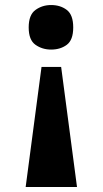

<svg xmlns="http://www.w3.org/2000/svg" viewBox="-20 -563 408 763"><path d="M223 -297 286 180H82L145 -297ZM183 -543Q220 -543 245.5 -523.5Q271 -504 271 -454Q271 -404 245.5 -385Q220 -366 183 -366Q148 -366 121 -385Q94 -404 94 -454Q94 -504 121 -523.5Q148 -543 183 -543Z"/></svg>

Font: Noto Serif Lao SemiCondensed Black
Style: Regular
Weight: 900
Width: 4
Designer: Monotype Design Team
Foundry: Monotype Imaging Inc.
Version: Version 2.003; ttfautohint (v1.8.4.7-5d5b)